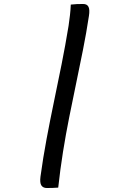

<svg xmlns="http://www.w3.org/2000/svg" viewBox="-20 -782 640 963"><path d="M335 -759Q351 -761 366 -761.5Q381 -762 397 -762Q417 -762 424 -747.5Q431 -733 426 -702Q413 -616 396 -531Q379 -446 361.5 -362Q344 -278 327 -193Q310 -108 296 -20.5Q282 67 272 159Q259 160 244 160.5Q229 161 215 161Q196 161 187.5 148Q179 135 183 104Q196 9 213.5 -84.5Q231 -178 250.5 -271.5Q270 -365 289 -460Q308 -555 324 -653Q328 -680 331 -706.5Q334 -733 335 -759Z"/></svg>

Font: Rec Mono Semicasual
Style: Italic
Weight: 400
Italic angle: -10°
Version: Version 1.085; ttfautohint (v1.8.4.7-5d5b)